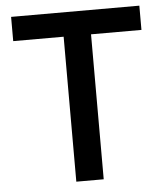

<svg xmlns="http://www.w3.org/2000/svg" viewBox="-51 -743 679 789"><g transform="rotate(-5 288.5 -349.0)"><path d="M232 0V-598H24V-698H553V-598H345V0Z"/></g></svg>

Font: IBM Plex Sans Medm
Style: Regular
Weight: 500
Designer: Mike Abbink, Paul van der Laan, Pieter van Rosmalen
Foundry: Bold Monday
Version: Version 3.005